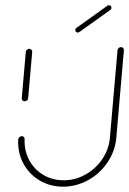

<svg xmlns="http://www.w3.org/2000/svg" viewBox="-20 -702 486 722"><path d="M72.6 -321.1Q67.4 -321.1 64.4 -324.6Q61.5 -328.1 61.9 -333L77 -506.7Q77.4 -511.5 81.3 -515Q85.2 -518.5 90 -518.5Q94.8 -518.5 98.1 -515Q101.5 -511.5 101.1 -506.7L85.9 -333Q85.6 -328.1 81.7 -324.6Q77.8 -321.1 72.6 -321.1ZM435.2 -524.8Q440.4 -524.8 443.3 -521.3Q446.3 -517.8 445.9 -513L417.4 -184.4Q413 -134.1 384.6 -91.9Q356.3 -49.6 311.7 -24.8Q267 0 217 0Q168.1 0 128.5 -23.7Q88.9 -47.4 67.4 -88.1Q45.9 -128.9 48.5 -177.4Q48.9 -182.2 52.8 -186.1Q56.7 -190 61.9 -190Q66.7 -190 69.8 -186.7Q73 -183.3 72.6 -178.5Q70.7 -136.3 89.4 -100.7Q108.1 -65.2 142.4 -44.6Q176.7 -24.1 219.3 -24.1Q262.6 -24.1 301.3 -45.6Q340 -67 364.8 -103.9Q389.6 -140.7 393.3 -184.4L421.9 -513Q422.6 -518.1 426.3 -521.5Q430 -524.8 435.2 -524.8ZM272.2 -579.6Q268.5 -579.6 265.7 -582.4Q263 -585.2 263 -588.9Q263 -594.4 267.8 -597.4L383.7 -680.4Q385.9 -682.2 390 -682.2Q394.1 -682.2 396.5 -679.8Q398.9 -677.4 398.9 -673.3Q398.9 -667.8 394.4 -664.4L278.5 -581.5Q276.3 -579.6 272.2 -579.6Z"/></svg>

Font: 26F Galaxy Sans Thin
Style: Italic
Weight: 100
Italic angle: -4.99998°
Designer: C₂₉H₂₅N₃O₅
Version: Version 1.200